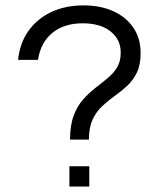

<svg xmlns="http://www.w3.org/2000/svg" viewBox="-20 -688 595 712"><path d="M474.8 -585C456.9 -611.4 432.2 -631.9 400.5 -646.3C368.9 -660.7 331.9 -668 289.4 -668C244.6 -668 204.6 -659.7 169.6 -643.1C134.6 -626.5 106.5 -603.1 85.3 -573C64.1 -542.9 51.3 -507.3 47 -466.1H120.8C127.5 -509.1 145.3 -542.4 174.2 -566.1C203.1 -589.8 240.6 -601.6 286.7 -601.6C330.3 -601.6 364.7 -591.6 389.9 -571.6C415.1 -551.7 427.7 -525.3 427.7 -492.8C427.7 -471.3 423.3 -453.2 414.4 -438.4C405.5 -423.7 393.8 -410.4 379.3 -398.4C364.9 -386.4 349.7 -374.3 333.7 -361.9C317.7 -349.5 302.5 -335.3 288.1 -319C273.6 -302.8 262 -282.6 253 -258.7C244.1 -234.7 239.7 -205.2 239.7 -170.2H309.7C309.7 -200.4 314.3 -225.2 323.6 -244.9C332.8 -264.6 344.6 -281.2 359.1 -294.6C373.5 -308.1 389 -320.7 405.6 -332.4C422.2 -344.1 437.7 -356.7 452.2 -370.2C466.6 -383.7 478.4 -400 487.7 -419.1C496.9 -438.1 501.5 -462.2 501.5 -491C501.5 -527.3 492.6 -558.6 474.8 -585.1ZM311.1 3.8V-71.5H237.4V3.8Z"/></svg>

Font: Diatome Awesome Regular
Style: Regular
Weight: 400
Designer: 15.100.17
Foundry: 15.100.17
Version: Version 1.008;Fontself Maker 3.5.8